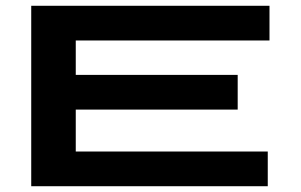

<svg xmlns="http://www.w3.org/2000/svg" viewBox="-20 -644 1040 664"><path d="M88 0V-624H912V-504H242V-385H802V-265H242V-120H906V0Z"/></svg>

Font: Inconsolata UltraExpanded Black
Style: Regular
Weight: 900
Width: 9
Monospace: yes
Designer: Raph Levien, Cyreal, Brenton Simpson
Foundry: Raph Levien, Cyreal, Google
Version: Version 3.001; ttfautohint (v1.8.2.53-6de2)